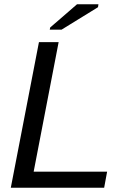

<svg xmlns="http://www.w3.org/2000/svg" viewBox="-20 -887 596 907"><path d="M31 0 164 -688H257L139 -76H486L472 0ZM215 -747 217 -757 344 -867H445L443 -853L271 -747Z"/></svg>

Font: Libra Sans Modern
Style: Italic
Weight: 400
Italic angle: -12°
Foundry: Stefan Peev, Context Ltd
Version: Version 1.000